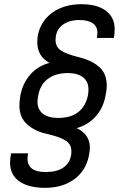

<svg xmlns="http://www.w3.org/2000/svg" viewBox="-20 -735 597 923"><path d="M28.3 45.9Q28.3 29.3 33.2 2H115.2Q112.3 15.6 112.3 28.3Q112.3 50.8 123 64.5Q142.6 92.8 202.1 91.8Q252 91.8 282.7 71.8Q313.5 51.8 321.3 13.7Q323.2 4.9 323.2 -7.8Q323.2 -41 295.9 -59.1Q268.6 -77.1 203.1 -91.8Q146.5 -104.5 109.9 -137.7Q73.2 -170.9 73.2 -228.5Q73.2 -248 78.1 -277.3Q89.8 -335.9 126 -377Q162.1 -418 217.8 -432.6Q159.2 -464.8 159.2 -532.2Q159.2 -585 186.5 -627Q213.9 -668.9 261.7 -691.9Q309.6 -714.8 371.1 -714.8Q447.3 -714.8 489.3 -683.1Q531.2 -651.4 531.2 -594.7Q531.2 -572.3 527.3 -552.7H445.3Q448.2 -566.4 448.2 -577.1Q448.2 -607.4 426.3 -623Q404.3 -638.7 361.3 -638.7Q309.6 -638.7 278.3 -613.3Q247.1 -587.9 247.1 -542Q247.1 -509.8 272.9 -492.2Q298.8 -474.6 363.3 -459Q423.8 -443.4 458.5 -411.6Q493.2 -379.9 493.2 -323.2Q493.2 -300.8 487.3 -275.4Q476.6 -215.8 439.5 -174.8Q402.3 -133.8 348.6 -119.1Q412.1 -88.9 412.1 -25.4Q412.1 -10.7 407.2 14.6Q392.6 85.9 336.4 127Q280.3 168 196.3 168Q117.2 168 72.8 136.7Q28.3 105.5 28.3 45.9ZM402.3 -274.4Q405.3 -291 405.3 -304.7Q405.3 -342.8 379.4 -363.3Q353.5 -383.8 305.7 -383.8Q248 -383.8 210.9 -356.4Q173.8 -329.1 164.1 -277.3Q160.2 -254.9 160.2 -246.1Q160.2 -209 186 -188.5Q211.9 -168 259.8 -168Q318.4 -168 354.5 -194.8Q390.6 -221.7 402.3 -274.4Z"/></svg>

Font: Dinish Expanded
Style: Italic
Weight: 400
Width: 7
Italic angle: -12°
Designer: Charles Nix
Foundry: Playbeing
Version: Version 2.005; ttfautohint (v1.8.3)